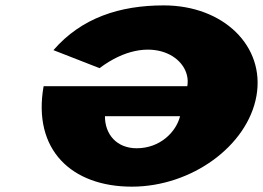

<svg xmlns="http://www.w3.org/2000/svg" viewBox="-20 -684 985 719"><path d="M654.3 -248.8C639.6 -190 579.8 -128.8 491.8 -128.8C416.8 -128.8 372.7 -181.2 373 -248.8ZM352.8 -428.8C540.8 -570 700.3 -468.8 681.4 -361.2H143.3C101.2 -122.5 248.6 15 473.7 15C697.3 15 907.3 -137.5 940.4 -325C973.2 -511.2 816.9 -663.8 593.3 -663.8C428.9 -663.8 285.2 -617.5 180.1 -496.2Z"/></svg>

Font: Hussar Wysoki
Style: Obl
Weight: 700
Foundry: Cannot Into Space Fonts
Version: Version 0.92